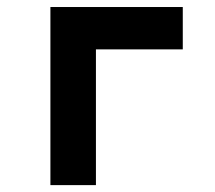

<svg xmlns="http://www.w3.org/2000/svg" viewBox="-20 -538 626 558"><path d="M126.5 0V-517.6H511.2V-394.5H258.8V0Z"/></svg>

Font: CaskaydiaMono NF
Style: Bold
Weight: 700
Designer: Aaron Bell
Foundry: Saja Typeworks
Version: Version 2111.001; ttfautohint (v1.8.4);Nerd Fonts 3.1.1